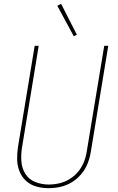

<svg xmlns="http://www.w3.org/2000/svg" viewBox="-20 -974 616 1002"><path d="M234 8Q265 8 296 1Q327 -6 355 -23Q383 -40 404.5 -66Q426 -92 437.5 -121.5Q449 -151 454 -182L545 -735H524L433 -185Q429 -157 418.5 -130Q408 -103 389 -79.5Q370 -56 344 -40Q318 -24 290 -17.5Q262 -11 234 -11Q198 -11 164.5 -24Q131 -37 112.5 -66.5Q94 -96 91.5 -132.5Q89 -169 95 -205L182 -735H161L74 -208Q69 -175 69.5 -142.5Q70 -110 81.5 -80.5Q93 -51 116 -30Q139 -9 170 -0.5Q201 8 234 8ZM365 -785 381 -793 299 -954 279 -944Z"/></svg>

Font: Iosevka Sparkle Thin
Style: Italic
Weight: 100
Italic angle: -9°
Designer: Belleve Invis
Foundry: Belleve Invis
Version: Version 4.5.0; ttfautohint (v1.8.3)